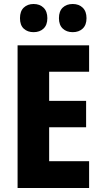

<svg xmlns="http://www.w3.org/2000/svg" viewBox="-20 -941 511 961"><path d="M426 0H68V-714H426V-582H226V-436H411V-304H226V-134H426ZM80 -850Q80 -885 99 -903Q118 -921 148 -921Q179 -921 198 -902.5Q217 -884 217 -850Q217 -816 198 -798Q179 -780 148 -780Q118 -780 99 -797.5Q80 -815 80 -850ZM275 -850Q275 -885 294 -903Q313 -921 344 -921Q375 -921 394 -902.5Q413 -884 413 -850Q413 -816 394 -798Q375 -780 344 -780Q313 -780 294 -798Q275 -816 275 -850Z"/></svg>

Font: Noto Sans Condensed ExtraBold
Style: Regular
Weight: 800
Width: 3
Designer: Monotype Design Team
Foundry: Monotype Imaging Inc.
Version: Version 2.013; ttfautohint (v1.8.4.7-5d5b)